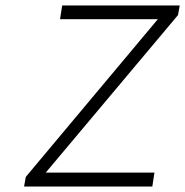

<svg xmlns="http://www.w3.org/2000/svg" viewBox="-20 -681 676 701"><path d="M67.9 0 74.2 -35.2 556.2 -610.8H199.2L207 -661.1H636.2L629.9 -626L147 -50.8H543.9L536.1 0Z"/></svg>

Font: Office Code Pro D Light Italic
Style: Regular
Weight: 300
Italic angle: -9°
Designer: Nathan Rutzky & Paul D. Hunt
Foundry: Adobe Systems Incorporated
Version: Version 1.004;PS 001.004;hotconv 1.0.70;makeotf.lib2.5.58329